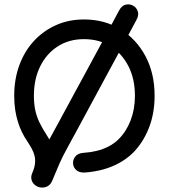

<svg xmlns="http://www.w3.org/2000/svg" viewBox="-20 -779 772 878"><path d="M604 -688Q616 -710 610 -727.5Q604 -745 588 -753.5Q572 -762 554 -757.5Q536 -753 524 -730Q493 -672 456 -603Q419 -534 380.5 -463.5Q342 -393 308 -330Q274 -267 248.5 -220Q223 -173 212 -153Q198 -128 187 -107.5Q176 -87 166 -68.5Q156 -50 147 -31Q138 -12 128 11Q120 29 124.5 44Q129 59 141 68Q153 77 168 78.5Q183 80 197 73Q211 66 219 47Q227 28 231 8Q235 -12 234.5 -33.5Q234 -55 229.5 -76.5Q225 -98 216.5 -119Q208 -140 195 -159Q174 -191 160.5 -219Q147 -247 141 -276.5Q135 -306 135 -341Q135 -417 163.5 -475Q192 -533 243.5 -566.5Q295 -600 364 -600Q434 -600 486 -567Q538 -534 567.5 -476Q597 -418 597 -341Q597 -280 577.5 -229Q558 -178 523 -143Q503 -123 477 -109.5Q451 -96 421.5 -89Q392 -82 361 -80Q336 -78 324.5 -63.5Q313 -49 314 -31.5Q315 -14 328.5 -1.5Q342 11 367 10Q410 7 449.5 -3.5Q489 -14 524 -33Q559 -52 587 -79Q634 -126 660.5 -193Q687 -260 687 -341Q687 -444 645 -522.5Q603 -601 530.5 -645.5Q458 -690 364 -690Q294 -690 236 -664Q178 -638 135 -591.5Q92 -545 68.5 -481Q45 -417 45 -341Q45 -306 49.5 -276.5Q54 -247 62 -221.5Q70 -196 80.5 -174.5Q91 -153 104 -134Q116 -116 125 -99.5Q134 -83 138 -66.5Q142 -50 140 -31Q138 -12 128 11Q120 29 124.5 44Q129 59 141 68Q153 77 168 78.5Q183 80 197 73Q211 66 219 47Q227 28 232.5 15Q238 2 243 -10Q248 -22 254 -35.5Q260 -49 269.5 -68Q279 -87 294 -114Q309 -141 336 -191Q363 -241 397 -304Q431 -367 468 -435.5Q505 -504 540.5 -569.5Q576 -635 604 -688Z"/></svg>

Font: Tilt Neon
Style: Regular
Weight: 400
Designer: Andy Clymer
Foundry: Andy Clymer
Version: Version 1.000